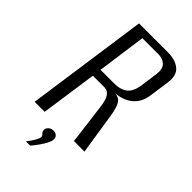

<svg xmlns="http://www.w3.org/2000/svg" viewBox="-232 -656 878 878"><g transform="rotate(45 207.0 -217.5)"><path d="M27.7 0 111.7 -591H297.6Q348 -591 375.6 -567.5Q403.2 -544 395.5 -492.8L382.1 -397.2Q375.4 -345.6 340.6 -317.6Q305.9 -289.6 253.3 -287.8L254 -288.7Q286.6 -287.4 299 -266.9Q311.4 -246.4 318.3 -203.3L349.8 0H281.8L256.5 -199Q254.4 -218 249.1 -234.6Q243.9 -251.2 233.5 -261.9Q223.1 -272.6 204.4 -272.6H131.6L92.6 0ZM137.4 -316.4H226Q266.8 -316.4 290.6 -335.6Q314.4 -354.8 320.5 -401.7L331.6 -481.7Q337.1 -520 319.9 -537Q302.7 -554 275.5 -554H170.3ZM127.6 156.3Q144.7 133.7 153.9 117.2Q163 100.7 163.3 92.3Q163.6 86.4 159.7 82.6Q155.7 78.7 151.7 73.3Q147.7 67.8 148.3 58.5Q148.9 49.1 158.4 40.5Q167.9 31.9 181.7 31.9Q195.7 31.9 204 39.9Q212.3 47.9 211.5 60.5Q210.9 72 201.9 89.1Q192.9 106.3 180.3 124Q167.7 141.7 154.7 156.3Z"/></g></svg>

Font: Alumni Sans SC Thin
Style: Italic
Weight: 100
Italic angle: -8°
Designer: Robert E. Leuschke
Foundry: Robert E. Leuschke
Version: Version 1.016